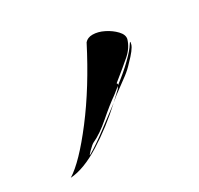

<svg xmlns="http://www.w3.org/2000/svg" viewBox="-84 -176 383 370"><g transform="rotate(-30 107.5 9.0)"><path d="M-19 118Q10 100 54 42.5Q98 -15 138 -93Q144 -100 155 -100Q167 -100 180 -93.5Q193 -87 202 -77.5Q211 -68 209 -59Q204 -42 189 -29Q174 -16 154 0Q147 5 149 5.5Q151 6 149 9Q169 -6 185.5 -22Q202 -38 208 -48Q213 -56 210.5 -46.5Q208 -37 188 -17Q180 -8 169.5 0Q159 8 137 24L125 34L145 15L148 10L133 22Q117 33 94 53Q71 73 53 81Q49 83 40.5 91.5Q32 100 36 98Q55 87 80.5 67.5Q106 48 125 34Q88 68 49.5 92Q11 116 -19 118Z"/></g></svg>

Font: Smooch
Style: Regular
Weight: 400
Designer: Robert E. Leuschke
Foundry: Robert E. Leuschke
Version: Version 1.010; ttfautohint (v1.8.3)